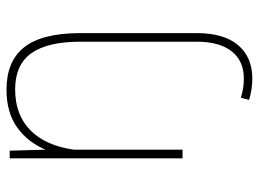

<svg xmlns="http://www.w3.org/2000/svg" viewBox="-122 -456 791 587"><g transform="rotate(-90 273.5 -162.5)"><path d="M106.4 -528.3 109.4 -418.9Q132.8 -474.1 178.2 -506.1Q223.6 -538.1 293 -538.1Q379.4 -538.1 422.1 -484.6Q464.8 -431.2 465.8 -316.9V43.5Q465.8 126.5 429 169.9Q392.1 213.4 326.7 213.4Q294.9 213.4 261.7 203.6L268.1 178.2Q295.9 187.5 326.7 187.5Q380.9 187.5 410.2 150.1Q439.5 112.8 439.5 43.5V-312Q439.5 -412.6 404.3 -462.2Q369.1 -511.7 293.5 -511.7Q216.3 -511.7 168.9 -465.3Q121.6 -418.9 109.4 -332V0H83V-528.3Z"/></g></svg>

Font: Roboto Thin
Style: Regular
Weight: 250
Designer: Google
Version: Version 2.134; 2016